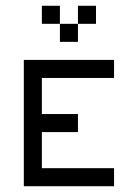

<svg xmlns="http://www.w3.org/2000/svg" viewBox="-20 -645 478 665"><path d="M62.5 -437.5H375V-375H125V-250H250V-187.5H125V-62.5H375V0H62.5ZM250 -625H312.5V-562.5H250ZM187.5 -562.5H250V-500H187.5ZM125 -625H187.5V-562.5H125Z"/></svg>

Font: Pixel Operator SC
Style: Regular
Weight: 400
Designer: Jayvee Enaguas (GrandChaos9000)
Foundry: The Grandoplex Project
Version: Version 1.4.1 (September 5, 2015)